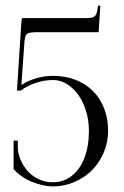

<svg xmlns="http://www.w3.org/2000/svg" viewBox="-20 -664 445 691"><path d="M29 -55V-158H44V-132Q44.8 -111.2 53.8 -89.8Q62.8 -68.2 78.2 -49.9Q93.8 -31.5 117.9 -19.8Q142 -8 170 -8Q208.5 -8 238.1 -31Q267.8 -54 283.9 -95.8Q300 -137.5 300 -192Q300 -241.8 282.6 -284.1Q265.2 -326.5 235.2 -351.2Q205.2 -376 170 -376Q139 -376 107.8 -365.4Q76.5 -354.8 55 -338H41L56 -571Q57.5 -599 60 -599H282Q293.2 -599 299.4 -599.2Q305.5 -599.5 311.5 -601Q317.5 -602.5 320.2 -604.6Q323 -606.8 325.6 -611.8Q328.2 -616.8 329.5 -622.8Q330.8 -628.8 332 -639L333 -644L341 -643L335 -548H121Q110.2 -548 104.4 -548Q98.5 -548 92 -546.9Q85.5 -545.8 82.6 -545Q79.8 -544.2 76.5 -541.1Q73.2 -538 72.1 -535.5Q71 -533 69.8 -526.8Q68.5 -520.5 68.1 -515.4Q67.8 -510.2 67 -500L57 -358Q80.8 -373.8 110.6 -382.4Q140.5 -391 170 -391Q229.2 -391 274.5 -366.1Q319.8 -341.2 344.4 -296.1Q369 -251 369 -192Q369 -151.5 353.2 -114.6Q337.5 -77.8 310.9 -51.1Q284.2 -24.5 247.4 -8.8Q210.5 7 170 7Q134 6.2 95.2 -9.5Q56.5 -25.2 29 -55Z"/></svg>

Font: FogtwoNo5
Style: Regular
Weight: 400
Designer: gluk (gluksza@wp.pl)
Foundry: gluk (gluksza@wp.pl)
Version: Version 0.87